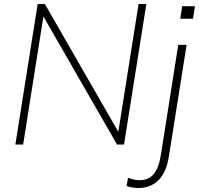

<svg xmlns="http://www.w3.org/2000/svg" viewBox="-20 -725 998 963"><path d="M57 0 169 -705H205L586 -42H570L675 -705H714L602 0H567L186 -663H201L96 0ZM673 218Q663 218 644.5 215.5Q626 213 615 207L622 167Q633 171 649 175Q665 179 678 179Q725 179 751 148Q777 117 787 51L874 -500H916L827 60Q815 138 775.5 178Q736 218 673 218ZM884 -631 894 -694H958L948 -631Z"/></svg>

Font: Mulish ExtraLight ExtraLight
Style: Italic
Weight: 250
Italic angle: -9°
Version: Version 3.603